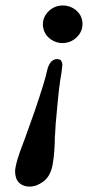

<svg xmlns="http://www.w3.org/2000/svg" viewBox="-20 -464 324 708"><path d="M88.9 224.1Q68.8 224.1 54.4 213.4Q40 202.6 37.1 182.1Q33.7 168 38.1 148.9Q40.5 136.7 45.2 121.3Q49.8 106 53.5 95.9Q57.1 85.9 64 67.6Q70.8 49.3 73.2 43Q79.6 25.4 91.1 -7.3Q102.5 -40 107.9 -54.2Q146.5 -167.5 153.8 -204.1Q156.7 -218.8 165 -231.9Q175.8 -246.1 189 -246.1Q195.3 -246.1 201.2 -244.1Q208 -240.7 210 -226.1Q210 -220.2 206.1 -191.9Q197.8 -149.9 189 -46.9Q184.6 -7.3 183.1 32.2Q182.1 37.1 182.1 45.9Q182.1 66.4 181.2 75.2Q179.2 118.2 172.9 148.9Q164.6 187 139.6 205.6Q114.7 224.1 88.9 224.1ZM284.2 -376Q284.2 -346.7 262.2 -325.9Q240.2 -305.2 210 -305.2Q202.1 -305.2 198.2 -306.2Q175.8 -310.1 159.2 -325.4Q142.6 -340.8 139.2 -362.8Q138.2 -365.7 138.2 -374Q138.2 -402.3 159.9 -423.1Q181.6 -443.8 211.9 -443.8Q220.2 -443.8 224.1 -442.9Q246.6 -439 263.2 -423.8Q279.8 -408.7 283.2 -387.2Q284.2 -384.3 284.2 -376Z"/></svg>

Font: Common Serif
Style: Bold Italic
Weight: 700
Italic angle: -12°
Designer: Philipp H. Poll, Khaled Hosny
Foundry: Stefan Peev, Context Ltd.
Version: Version 1.026